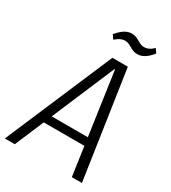

<svg xmlns="http://www.w3.org/2000/svg" viewBox="-238 -980 968 1087"><g transform="rotate(30 246.0 -437.0)"><path d="M270 -700H371L475 0H409L316 -650H312L36 0H-29ZM110 -241H402L395 -189H103ZM205 -817Q228 -845 250.5 -859.5Q273 -874 296 -874Q317 -874 332.5 -866.5Q348 -859 363 -850.5Q378 -842 394 -842Q410 -842 425 -849Q440 -856 455 -871L473 -845Q451 -817 428 -802.5Q405 -788 382 -788Q362 -788 346 -796Q330 -804 315.5 -812Q301 -820 284 -820Q269 -820 254.5 -813Q240 -806 223 -791Z"/></g></svg>

Font: Pathway Extreme SemiCondensed ExtraLight
Style: Italic
Weight: 250
Width: 4
Italic angle: -8°
Version: Version 1.001;gftools[0.9.26]